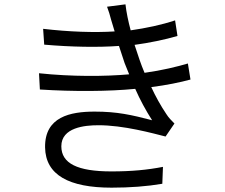

<svg xmlns="http://www.w3.org/2000/svg" viewBox="-20 -818 1040 886"><path d="M263 -143C263 -230 372 -240 432 -240C549 -241 688 -202 744 -188L785 -248C771 -262 758 -275 748 -291C721 -331 698 -373 678 -416C748 -425 812 -438 859 -451L847 -525C800 -511 727 -493 647 -482C638 -502 631 -523 624 -542L601 -611C668 -620 741 -635 799 -652L788 -724C725 -703 653 -688 583 -678C572 -719 563 -762 559 -798L474 -787C481 -769 488 -746 493 -726L509 -673C416 -667 299 -671 179 -685L184 -612C309 -601 433 -599 529 -606L555 -527L576 -475C464 -465 311 -464 160 -480L164 -405C318 -395 483 -396 604 -408C626 -358 653 -308 682 -263C587 -288 520 -303 417 -303C304 -303 186 -279 188 -138C190 -10 299 48 495 48C580 48 659 42 729 30L732 -48C660 -34 587 -27 494 -27C337 -27 263 -64 263 -143Z"/></svg>

Font: GenYoGothic2 TW R
Style: Regular
Weight: 400
Version: Version 2.100;PS 2.1;hotconv 16.6.51;makeotf.lib2.5.65220 DE